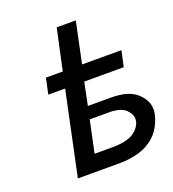

<svg xmlns="http://www.w3.org/2000/svg" viewBox="-124 -762 773 858"><g transform="rotate(-20 262.5 -333.5)"><path d="M100.1 0 184.1 -397H104L120.1 -472.2H200.2L242.2 -667H333L292 -472.2H479L462.9 -397H274.9L252.9 -289.1H361.8Q445.8 -289.1 484.9 -253.4Q523.9 -217.8 523.9 -174.8Q523.9 -148.9 508.5 -113.5Q493.2 -78.1 466.8 -54.2Q407.7 0 294.9 0ZM208 -78.1H292Q367.2 -78.1 400.1 -104.5Q433.1 -130.9 433.1 -164.1Q433.1 -184.1 412.6 -205.6Q392.1 -227.1 342.8 -230H240.2Z"/></g></svg>

Font: CMU Bright
Style: SemiBoldOblique
Weight: 600
Italic angle: -12°
Version: Version 0.7.0